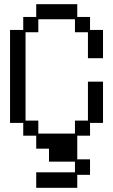

<svg xmlns="http://www.w3.org/2000/svg" viewBox="-20 -807 540 917"><path d="M338 16V-35H214V-97H153V-159H91V-220H28V-664H91V-726H153V-787H349V-726H410V-664H472V-529H400V-653H338V-715H163V-653H102V-231H163V-169H338V-231H400V-417H472V-220H410V-159H349V-46H410V28H349V90H153V16Z"/></svg>

Font: DotGothic16
Style: Regular
Weight: 400
Designer: Fontworks Inc.
Foundry: Fontworks Inc.
Version: Version 1.100